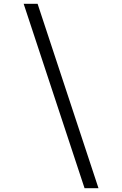

<svg xmlns="http://www.w3.org/2000/svg" viewBox="-20 -843 640 1006"><path d="M423 143 104 -823H177L496 143Z"/></svg>

Font: Iosevka SS04 Lt Ex Obl
Style: Regular
Weight: 300
Width: 7
Italic angle: -9°
Monospace: yes
Designer: Belleve Invis
Foundry: Belleve Invis
Version: Version 19.0.0; ttfautohint (v1.8.4)